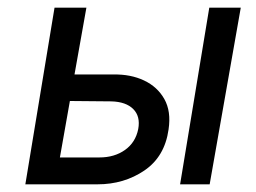

<svg xmlns="http://www.w3.org/2000/svg" viewBox="-20 -480 666 500"><path d="M525 -460H607L526 0H449ZM122 -460H205L174 -286H275Q320 -287 355 -270.5Q390 -254 408 -222Q426 -190 419 -143Q409 -72 356 -36Q303 0 234 0H46ZM270 -216 162 -217 136 -70H239Q278 -70 305.5 -89.5Q333 -109 340 -144Q346 -177 327 -196Q308 -215 270 -216Z"/></svg>

Font: Von Book
Style: Italic
Weight: 400
Version: Version 4.000; ttfautohint (v1.8.4.7-5d5b)